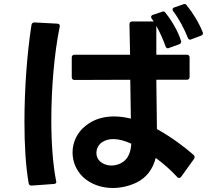

<svg xmlns="http://www.w3.org/2000/svg" viewBox="-20 -888 1040 958"><path d="M824 -649 874 -667C881 -670 884 -674 884 -680C884 -681 884 -683 883 -685C868 -732 839 -782 806 -824C803 -829 799 -831 794 -831C792 -831 790 -830 788 -829L743 -814C737 -812 734 -808 734 -804C734 -801 735 -798 737 -795C740 -790 744 -785 747 -781H640C631 -781 626 -776 626 -767L629 -615H352C343 -615 338 -610 338 -601V-503C338 -494 343 -489 352 -489L630 -490L633 -296C605 -303 577 -307 549 -307C498 -307 449 -294 408 -261C364 -227 342 -177 342 -127C342 -82 360 -37 395 -4C435 33 489 50 543 50C584 50 625 40 661 23C710 -1 742 -42 757 -100C795 -72 832 -40 864 -5C867 -1 870 0 874 0C877 0 881 -2 884 -6L948 -95C950 -98 951 -101 951 -104C951 -108 950 -111 946 -115C901 -155 832 -206 763 -244L760 -490H912C921 -490 926 -495 926 -504V-601C926 -610 921 -615 912 -615H760V-695V-759C779 -725 795 -688 806 -657C808 -651 812 -647 818 -647C820 -647 822 -648 824 -649ZM102 -280C102 -166 108 -59 123 26C124 34 129 38 137 38H138L248 30C256 30 261 26 261 20V19L260 15C244 -66 236 -174 236 -288C236 -449 251 -624 278 -755C280 -764 275 -770 266 -770L152 -776C144 -776 138 -772 137 -763C115 -622 102 -445 102 -280ZM461 -125C461 -141 467 -158 480 -171C497 -186 519 -194 546 -194C572 -194 603 -186 635 -171C633 -133 622 -100 594 -80C576 -68 556 -62 536 -62C515 -62 494 -69 478 -84C467 -94 461 -109 461 -125ZM841 -841C841 -838 842 -835 844 -832C874 -794 900 -742 917 -700C919 -694 923 -690 929 -690C931 -690 933 -691 935 -692L983 -710C989 -713 993 -717 993 -722C993 -724 992 -726 991 -728C973 -774 941 -826 912 -861C909 -866 905 -868 900 -868C898 -868 896 -867 893 -866L850 -851C844 -849 841 -845 841 -841Z"/></svg>

Font: LINE Seed JP App_OTF Bold
Style: Regular
Weight: 700
Designer: LINE & Fontrix & Fontworks
Version: Version 1.009